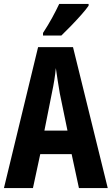

<svg xmlns="http://www.w3.org/2000/svg" viewBox="-20 -953 566 973"><path d="M380 0 343 -172H184L147 0H0L173 -714H350L526 0ZM283 -480Q271 -551 263 -608Q258 -552 243 -482L205 -291H322ZM429 -924Q416 -905 392 -878Q368 -851 341 -823Q314 -795 291 -773H198V-786Q224 -826 244 -862.5Q264 -899 280 -933H429Z"/></svg>

Font: Noto Sans Arabic ExtCond
Style: Bold
Weight: 700
Width: 2
Designer: Monotype Design Team, Nadine Chahine, Nizar Qandah and Khaled Hosny
Foundry: Monotype Imaging Inc.
Version: Version 2.012; ttfautohint (v1.8.4.7-5d5b)